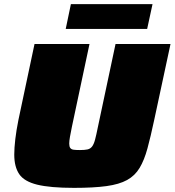

<svg xmlns="http://www.w3.org/2000/svg" viewBox="-20 -901 845 929"><path d="M338 8Q223 8 160 -7.5Q97 -23 73 -58.5Q49 -94 49 -153Q49 -185 54 -227.5Q59 -270 69 -320L147 -688H413L328 -288Q322 -259 318.5 -239Q315 -219 315 -206Q315 -192 320 -185Q325 -178 336.5 -176.5Q348 -175 367 -175Q390 -175 403.5 -178Q417 -181 425.5 -192Q434 -203 440 -225.5Q446 -248 454 -288L539 -688H805L726 -320Q709 -240 693.5 -183Q678 -126 655.5 -88.5Q633 -51 595 -30Q557 -9 495 -0.5Q433 8 338 8ZM298 -761 323 -881H718L692 -761Z"/></svg>

Font: Saira Expanded Black
Style: Italic
Weight: 900
Width: 7
Italic angle: -12°
Designer: Hector Gatti with collaboration of the Omnibus-Type team
Foundry: Omnibus-Type
Version: Version 1.101